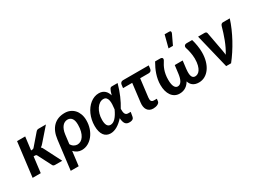

<svg xmlns="http://www.w3.org/2000/svg" viewBox="-40 -1537 3343 2487"><g transform="rotate(-30 1632.0 -294.0)"><path d="M204.5 -513 180 -317.5H193Q203.5 -317.5 211 -320.8Q218.5 -324 227 -334L363 -491.5Q371.5 -502 381.2 -507.5Q391 -513 405 -513H514.5L348 -322.5Q339 -311.5 329.5 -302.8Q320 -294 309 -287.5Q317.5 -280.5 323.8 -270.5Q330 -260.5 335.5 -249L462.5 0H356Q342.5 0 333.2 -4.8Q324 -9.5 319 -22L219 -216.5Q213.5 -228 207 -231.5Q200.5 -235 186.5 -235H170L141 0H19.5L83 -513Z M649.5 -140Q666.5 -110 691 -96.5Q715.5 -83 739.5 -83Q766.5 -83 790.8 -97Q815 -111 833.2 -138.8Q851.5 -166.5 862.2 -207.8Q873 -249 873 -303Q873 -368.5 849.2 -398.2Q825.5 -428 786.5 -428Q765.5 -428 745.8 -419Q726 -410 710 -391Q694 -372 682.5 -343Q671 -314 666 -274.5ZM546.5 -270Q561.5 -392 626.2 -456.5Q691 -521 798 -521Q840.5 -521 876.5 -505.5Q912.5 -490 939 -461.2Q965.5 -432.5 980.5 -391.2Q995.5 -350 995.5 -298.5Q995.5 -235 976.8 -179.2Q958 -123.5 925.2 -82Q892.5 -40.5 848.5 -16.5Q804.5 7.5 754 7.5Q719.5 7.5 690 -7Q660.5 -21.5 638 -46.5L611.5 168H492.5Z M1239.5 -89.5Q1279 -89.5 1315 -128.2Q1351 -167 1382.5 -237Q1387 -274 1388.8 -308.2Q1390.5 -342.5 1384.8 -368.8Q1379 -395 1364.2 -410.8Q1349.5 -426.5 1321.5 -426.5Q1292 -426.5 1265 -408.8Q1238 -391 1217.8 -360.2Q1197.5 -329.5 1185.5 -288.2Q1173.5 -247 1173.5 -199.5Q1173.5 -89.5 1239.5 -89.5ZM1587 -513.5Q1562 -423 1528.5 -345Q1495 -267 1455.5 -203.5Q1455 -182 1456.8 -164Q1458.5 -146 1464.2 -132.8Q1470 -119.5 1480.8 -112.2Q1491.5 -105 1509 -105H1547.5L1535.5 -36.5Q1534 -29.5 1530.2 -22Q1526.5 -14.5 1518.8 -8.5Q1511 -2.5 1498.5 1.2Q1486 5 1466.5 5Q1445.5 5 1430.8 -1.2Q1416 -7.5 1406.2 -21Q1396.5 -34.5 1390.8 -55.2Q1385 -76 1383 -105Q1335 -51 1284.8 -21.8Q1234.5 7.5 1185 7.5Q1155.5 7.5 1130.8 -3.8Q1106 -15 1088.2 -38.2Q1070.5 -61.5 1060.8 -96.8Q1051 -132 1051 -180Q1051 -226 1060.2 -269.2Q1069.5 -312.5 1086.2 -350.5Q1103 -388.5 1126.5 -419.8Q1150 -451 1178.5 -473.5Q1207 -496 1239.5 -508.5Q1272 -521 1307 -521Q1335.5 -521 1357.2 -513Q1379 -505 1395.5 -490.5Q1412 -476 1423 -456.2Q1434 -436.5 1441 -413Q1450 -445.5 1457 -465.2Q1464 -485 1471 -495.8Q1478 -506.5 1485.2 -510Q1492.5 -513.5 1502 -513.5Z M2045 -463Q2042.5 -442.5 2030.5 -431.8Q2018.5 -421 1999 -421H1871L1838 -151.5Q1834 -117.5 1844 -100.2Q1854 -83 1882 -83H1925.5L1921 -46.5Q1919.5 -34 1910.2 -24.5Q1901 -15 1887.2 -8.5Q1873.5 -2 1856.8 1.2Q1840 4.5 1823.5 4.5Q1793 4.5 1771.5 -6.8Q1750 -18 1736.8 -37.8Q1723.5 -57.5 1719 -84.8Q1714.5 -112 1718.5 -144.5L1752 -421H1615L1621.5 -472Q1623.5 -487 1634.8 -498.5Q1646 -510 1666 -510H2050.5Z M2701.5 -513Q2708.5 -491 2714.2 -465.8Q2720 -440.5 2724.2 -414.2Q2728.5 -388 2730.8 -362Q2733 -336 2733 -313Q2733 -242.5 2716.2 -183.5Q2699.5 -124.5 2669.2 -82Q2639 -39.5 2597.2 -15.8Q2555.5 8 2505.5 8Q2476 8 2453.8 1Q2431.5 -6 2415.2 -18.5Q2399 -31 2388.2 -48Q2377.5 -65 2371.5 -85Q2360 -65 2345 -48Q2330 -31 2311 -18.5Q2292 -6 2268.5 1Q2245 8 2216.5 8Q2178 8 2147.8 -8.5Q2117.5 -25 2096.8 -54.5Q2076 -84 2065.2 -124.5Q2054.5 -165 2054.5 -213Q2054.5 -253.5 2061.5 -292.5Q2068.5 -331.5 2081 -369Q2093.5 -406.5 2110.5 -442.5Q2127.5 -478.5 2147.5 -513H2225Q2233 -513 2241.2 -510Q2249.5 -507 2254 -500.5Q2258.5 -494 2257.5 -483.2Q2256.5 -472.5 2246 -457.5Q2233.5 -438.5 2221 -415Q2208.5 -391.5 2198.2 -362.8Q2188 -334 2181.8 -299Q2175.5 -264 2175.5 -222Q2175.5 -182.5 2181 -156.2Q2186.5 -130 2195.8 -114.2Q2205 -98.5 2216.8 -91.8Q2228.5 -85 2241 -85Q2260 -85 2274.8 -95Q2289.5 -105 2300.2 -123.2Q2311 -141.5 2318 -166.5Q2325 -191.5 2329 -221.5L2344.5 -345H2463L2448 -221.5H2448.5Q2445 -191.5 2445.8 -166.5Q2446.5 -141.5 2452.5 -123.2Q2458.5 -105 2470.5 -95Q2482.5 -85 2501.5 -85Q2520 -85 2539.5 -94.8Q2559 -104.5 2575 -128Q2591 -151.5 2601.5 -190.8Q2612 -230 2612 -289Q2612 -314 2608.5 -340.2Q2605 -366.5 2600.2 -390Q2595.5 -413.5 2590.2 -432.2Q2585 -451 2581.5 -461Q2577 -475.5 2579.5 -485.5Q2582 -495.5 2588 -501.5Q2594 -507.5 2602 -510.2Q2610 -513 2616 -513ZM2382.5 -572 2430 -755.5H2500Q2516 -755.5 2520.5 -744.8Q2525 -734 2517 -716L2448.5 -572Z M3264 -512.5Q3243.5 -446.5 3213.5 -378Q3183.5 -309.5 3147.5 -243.2Q3111.5 -177 3070.8 -115Q3030 -53 2988 0H2914.5L2790 -512.5H2888Q2901 -512.5 2909.2 -506.2Q2917.5 -500 2919.5 -490L2971.5 -209Q2975.5 -189 2978.2 -169.5Q2981 -150 2983 -130.5Q3007 -168 3027.5 -210.8Q3048 -253.5 3065.2 -298.5Q3082.5 -343.5 3097 -389.2Q3111.5 -435 3123.5 -478Q3129 -497 3139.5 -504.8Q3150 -512.5 3162 -512.5Z"/></g></svg>

Font: Lato 2
Style: Bold Italic
Weight: 700
Italic angle: -7°
Designer: Lukasz Dziedzic with Adam Twardoch and Botio Nikoltchev
Foundry: tyPoland Lukasz Dziedzic
Version: Version 2.015; 2015-08-06; http://www.latofonts.com/